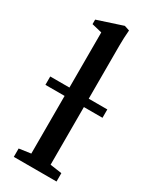

<svg xmlns="http://www.w3.org/2000/svg" viewBox="-198 -775 663 825"><g transform="rotate(30 133.5 -363.0)"><path d="M28.8 0V-41.5L86.9 -49.8V-335.9H-8.3V-377.4H86.9V-650.9L36.6 -663.1V-685.5L160.6 -726.1L186 -717.8Q182.6 -678.7 182.6 -640.6V-377.4H274.9V-335.9H182.6V-49.8L240.7 -41.5V0Z"/></g></svg>

Font: Elstob 6pt Medium
Style: Regular
Weight: 500
Designer: Peter S. Baker
Version: Version 1.015